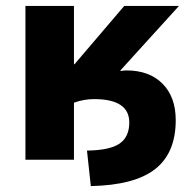

<svg xmlns="http://www.w3.org/2000/svg" viewBox="-20 -540 656 649"><path d="M387 -302 388 -300Q400 -302 407 -302Q485 -302 529.5 -257Q574 -212 574 -134Q574 -23 504.5 31.5Q435 86 287 89L274 -31Q351 -32 384 -54.5Q417 -77 417 -126Q417 -205 298 -205Q264 -205 230 -193V0H66V-520H230V-323H232L400 -520H585Z"/></svg>

Font: M PLUS 1p ExtraBold
Style: Regular
Weight: 800
Version: Version 1.062